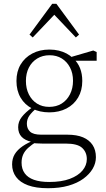

<svg xmlns="http://www.w3.org/2000/svg" viewBox="-20 -752 563 1015"><path d="M234 243Q170 243 128 227.5Q86 212 65 183.5Q44 155 44 117Q44 86 58 63Q72 40 99.5 21Q127 2 167 -13L175 -4Q147 13 129 29.5Q111 46 102.5 65Q94 84 94 108Q94 141 110.5 164Q127 187 159.5 198.5Q192 210 240 210Q305 210 349 193.5Q393 177 416 149.5Q439 122 439 89Q439 53 414.5 30Q390 7 327 7H203Q189 7 175 6Q161 5 147 4V-2Q112 -10 94 -29Q76 -48 76 -80Q76 -109 95 -133.5Q114 -158 150 -184V-195L178 -185Q149 -160 135.5 -141Q122 -122 122 -98Q122 -72 139 -56Q156 -40 198 -40H336Q386 -40 419 -26Q452 -12 469.5 14.5Q487 41 487 79Q487 111 470 140Q453 169 421 192.5Q389 216 342 229.5Q295 243 234 243ZM241 -158Q190 -158 150.5 -178Q111 -198 89 -235.5Q67 -273 67 -324Q67 -374 89 -411Q111 -448 150.5 -469Q190 -490 241 -490Q268 -490 290.5 -484.5Q313 -479 332 -469Q351 -459 365 -445L367 -444Q391 -422 403 -392Q415 -362 415 -324Q415 -274 393 -236.5Q371 -199 331.5 -178.5Q292 -158 241 -158ZM240 -187Q278 -187 306 -204.5Q334 -222 350 -253.5Q366 -285 366 -325Q366 -365 350 -395.5Q334 -426 306.5 -443Q279 -460 242 -460Q205 -460 176.5 -442.5Q148 -425 132.5 -394.5Q117 -364 117 -324Q117 -284 132.5 -253Q148 -222 175.5 -204.5Q203 -187 240 -187ZM339 -431V-449H350L473 -485L491 -477V-431ZM381 -554 247 -695H287L153 -554L136 -569L256 -732H278L398 -569Z"/></svg>

Font: Source Serif 4 18pt Light
Style: Regular
Weight: 300
Designer: Frank Grießhammer
Foundry: Adobe Systems Incorporated
Version: Version 4.004;hotconv 1.0.116;makeotfexe 2.5.65601